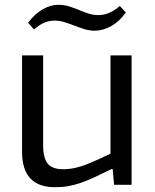

<svg xmlns="http://www.w3.org/2000/svg" viewBox="-20 -771 645 801"><path d="M97 -676Q125 -713 158 -732Q191 -751 223 -751Q247 -751 268 -744.5Q289 -738 309 -729.5Q329 -721 349 -714.5Q369 -708 391 -708Q436 -708 480 -746L505 -719Q479 -682 444.5 -662.5Q410 -643 375 -643Q353 -643 332 -649.5Q311 -656 290.5 -664Q270 -672 249.5 -678.5Q229 -685 208 -685Q186 -685 165 -676.5Q144 -668 122 -648ZM209 10Q72 10 72 -138V-540H160V-166Q160 -112 179 -88.5Q198 -65 243 -65Q291 -65 342 -85.5Q393 -106 441 -130V-540H529V0H456L450 -66H446Q405 -46 374 -31.5Q343 -17 316.5 -8Q290 1 264.5 5.5Q239 10 209 10Z"/></svg>

Font: EncodeSans
Style: Regular
Weight: 400
Designer: Pablo Impallari, Andres Torresi
Foundry: Pablo Impallari, Andres Torresi
Version: Version 1.000; ttfautohint (v1.4.1)